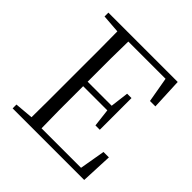

<svg xmlns="http://www.w3.org/2000/svg" viewBox="-190 -877 1028 1028"><g transform="rotate(45 324.5 -362.5)"><path d="M55 0V-29L160 -38Q161 -103 161 -167Q161 -250 161 -335V-390Q161 -475 161 -559Q161 -624 160 -688L55 -696V-725H580L588 -548H547L522 -691H240Q239 -625 238 -558Q238 -475 238 -385H420L433 -489H466V-249H433L421 -351H238Q238 -253 238 -170Q239 -101 240 -34H539L564 -179H605L597 0Z"/></g></svg>

Font: Early Summer Mincho Light
Style: Regular
Weight: 300
Designer: GuiWonder
Version: Version 1.002